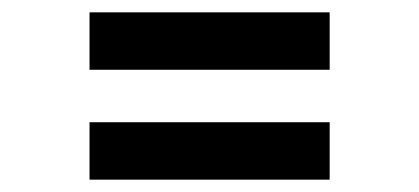

<svg xmlns="http://www.w3.org/2000/svg" viewBox="-20 -454 678 311"><path d="M125 -341V-434H514V-341ZM125 -163V-256H514V-163Z"/></svg>

Font: Maven Pro SemiBold
Style: Regular
Weight: 600
Designer: Joe Prince
Foundry: Joe Prince
Version: Version 2.103